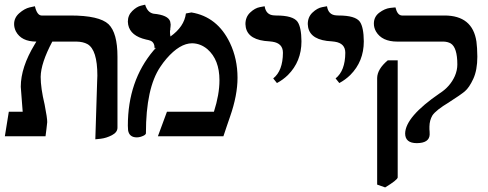

<svg xmlns="http://www.w3.org/2000/svg" viewBox="-20 -589 2110 830"><path d="M392.1 13.2 399.9 -235.8Q400.9 -245.6 400.9 -262.2Q400.9 -374 357.9 -398.4Q338.9 -408.7 311 -409.2H206.1Q156.7 -316.4 155.8 -256.8Q155.8 -208.5 172.9 -137.2Q184.6 -77.6 184.1 -61Q183.1 -51.8 180.7 -30.3Q178.2 -8.8 176.8 0H1L18.1 -106H78.1Q77.1 -114.3 75.2 -143.1Q74.2 -155.8 72.3 -181.2Q70.3 -209.5 69.8 -213.9Q69.8 -297.9 129.9 -397Q133.8 -402.8 137.2 -409.2Q72.3 -409.2 48.8 -453.1Q41 -468.8 41 -484.9Q41 -512.7 63.5 -532.2Q85.9 -551.8 108.4 -557.1L130.9 -562Q140.1 -522.9 159.2 -522H284.2Q409.2 -522 449.2 -484.4Q487.8 -446.8 487.8 -344.2V-37.1Q487.8 -17.1 463.9 -4.6Q439.9 7.8 416 10.7Z M783.7 -530.8 807.6 -535.2Q919.9 -516.6 974.1 -403.3Q1006.8 -334.5 1006.8 -252.9Q1006.8 -177.2 974.6 -85Q970.2 -71.3 960 -42.5Q949.7 -13.2 945.8 0H662.6L701.7 -106H904.8Q928.7 -180.7 928.7 -242.2Q928.7 -331.1 876.5 -376.5Q846.7 -401.4 810.5 -401.9Q757.3 -401.9 699.7 -335.4Q685.1 -318.4 672.9 -299.8Q610.8 -208 610.8 -13.2Q610.8 -4.9 589.4 2Q580.1 4.9 571.8 4.9Q538.6 4.9 533.7 -25.9Q532.7 -34.7 532.7 -45.9Q532.7 -239.3 643.6 -370.6Q649.4 -377.4 654.8 -382.8L648.4 -379.9Q648.4 -405.8 630.4 -413.1Q623 -416 611.8 -418Q543.9 -433.6 534.2 -481.9Q533.2 -488.8 532.7 -495.1Q532.7 -522.9 551.8 -541.5Q570.8 -560.1 589.4 -564.5L607.4 -568.8Q617.7 -534.7 643.6 -529.8Q707.5 -523.9 715.8 -495.6Q717.3 -489.3 717.8 -482.9Q717.3 -469.7 715.8 -463.9L716.8 -464.8Q714.8 -456.5 714.8 -452.1Q714.8 -442.9 716.8 -431.2Q776.4 -473.6 783.7 -530.8Z M1177.2 -230 1161.1 -250Q1202.6 -282.7 1203.1 -360.8Q1203.1 -401.9 1157.7 -408.7Q1151.4 -409.7 1145 -410.2Q1053.2 -414.6 1042.5 -471.2Q1041.5 -478.5 1041 -484.9Q1041 -515.6 1061.5 -534.9Q1082 -554.2 1103 -558.1L1124 -562Q1129.9 -524.4 1164.1 -522.5Q1168.5 -522.5 1174.3 -522Q1246.6 -522 1266.1 -495.1Q1282.7 -471.2 1283.2 -410.2Q1283.2 -323.2 1224.6 -264.6Q1203.6 -244.1 1177.2 -230Z M1446.8 -230 1430.7 -250Q1472.2 -282.7 1472.7 -360.8Q1472.7 -401.9 1427.2 -408.7Q1420.9 -409.7 1414.6 -410.2Q1322.8 -414.6 1312 -471.2Q1311 -478.5 1310.5 -484.9Q1310.5 -515.6 1331.1 -534.9Q1351.6 -554.2 1372.6 -558.1L1393.6 -562Q1399.4 -524.4 1433.6 -522.5Q1438 -522.5 1443.8 -522Q1516.1 -522 1535.6 -495.1Q1552.2 -471.2 1552.7 -410.2Q1552.7 -323.2 1494.1 -264.6Q1473.1 -244.1 1446.8 -230Z M1645 221.2 1610.4 209V-252Q1611.3 -290.5 1656.2 -328.1H1699.2V178.2Q1697.3 189.5 1645 221.2ZM1836.4 -42Q1836.4 -42 1836.4 -29.8Q1837.4 -22 1837.4 -6.8Q1835.4 29.3 1782.2 29.8Q1731.4 29.8 1731.4 -12.2Q1732.9 -84.5 1881.3 -186Q1925.8 -214.4 1946.3 -260.3Q1957 -285.2 1957 -310.1Q1957 -383.8 1928.2 -401.4Q1915 -408.7 1897.5 -409.2H1697.3Q1631.3 -409.2 1605.5 -452.6Q1596.2 -469.2 1596.2 -486.8Q1596.2 -516.6 1619.6 -534.2Q1643.1 -551.8 1666 -554.7L1689.5 -557.1Q1697.8 -522.9 1717.3 -522H1901.4Q2022.9 -522 2039.6 -409.2Q2043 -384.8 2043.5 -344.2Q2043.5 -286.1 2025.9 -248Q2008.3 -210 1989.3 -194.1Q1970.2 -178.2 1921.9 -147.5L1921.4 -147Q1864.3 -112.8 1849.1 -89.8Q1836.9 -68.8 1836.4 -42Z"/></svg>

Font: Linux Libertine O
Style: Bold
Weight: 700
Designer: Philipp H. Poll
Foundry: Philipp H. Poll
Version: Version 5.0.0